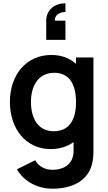

<svg xmlns="http://www.w3.org/2000/svg" viewBox="-20 -888 656 1163"><path d="M297 255C419 255 514 206.5 538.5 102C544 78 546 54 546 26V-540H440.5V-501C402.5 -535.5 352.5 -555 291 -555C138 -555 40 -434 40 -270C40 -108 137 15 286.5 15C342.5 15 389 -0.5 425.5 -27.5V24C427 101 372.5 140.5 297.5 140.5C255 140.5 213.5 121.5 193.5 82.5L82.5 137.5C124.5 211 207 255 297 255ZM167.5 -270C167.5 -368 212 -447 309 -447C401 -447 440.5 -375.5 440.5 -270C440.5 -165.5 402 -93 305 -93C211 -93 167.5 -171 167.5 -270ZM260 -646.5H376.5V-763H312C311.5 -809.5 361.5 -815.5 376.5 -815.5V-868C309 -868 260 -826.5 260 -763Z"/></svg>

Font: Manrope
Style: Bold
Weight: 700
Designer: Mikhail Sharanda
Foundry: Mikhail Sharanda
Version: Version 4.505;FEAKit 1.0